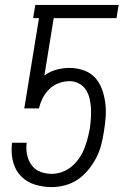

<svg xmlns="http://www.w3.org/2000/svg" viewBox="-20 -755 515 783"><path d="M191 8Q156 8 123 -2Q90 -12 67 -35Q44 -58 34.5 -91Q25 -124 28 -160L29 -173H89L88 -166Q86 -142 91.5 -119.5Q97 -97 110.5 -79.5Q124 -62 145.5 -54Q167 -46 191 -46Q212 -46 233 -53.5Q254 -61 271 -75Q288 -89 301.5 -108Q315 -127 323 -147Q331 -167 336.5 -187.5Q342 -208 346 -229Q349 -250 350.5 -271Q352 -292 351 -312.5Q350 -333 345.5 -352.5Q341 -372 330.5 -388.5Q320 -405 302 -414.5Q284 -424 263 -424Q242 -424 220 -416Q198 -408 181.5 -392Q165 -376 154.5 -355.5Q144 -335 139 -313H79L139 -681H115L124 -735H464L455 -681H199L161 -447Q184 -464 210.5 -471Q237 -478 263 -478Q293 -478 320.5 -468.5Q348 -459 366.5 -439.5Q385 -420 395 -393.5Q405 -367 409 -338Q413 -309 411 -279.5Q409 -250 404 -220Q400 -193 393 -165.5Q386 -138 373 -112.5Q360 -87 341 -63.5Q322 -40 298 -23.5Q274 -7 246 0.5Q218 8 191 8Z"/></svg>

Font: Iosevka QP Light
Style: Italic
Weight: 300
Italic angle: -9°
Designer: Belleve Invis
Foundry: Belleve Invis
Version: Version 20.0.0; ttfautohint (v1.8.4)